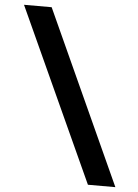

<svg xmlns="http://www.w3.org/2000/svg" viewBox="-57 -784 671 934"><g transform="rotate(5 278.0 -317.5)"><path d="M408 105 22 -740H157L542 105Z"/></g></svg>

Font: BioRhyme ExtraBold ExtraBold
Style: Regular
Weight: 800
Version: Version 1.600;gftools[0.9.33]